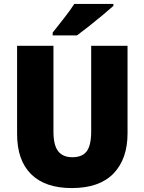

<svg xmlns="http://www.w3.org/2000/svg" viewBox="-20 -947 735 977"><path d="M629 -269Q629 -138 557.5 -64Q486 10 345 10Q210 10 138.5 -60.5Q67 -131 67 -265V-714H252V-277Q252 -208 276 -177.5Q300 -147 348 -147Q399 -147 421.5 -177.5Q444 -208 444 -278V-714H629ZM557 -917Q537 -899 503.5 -871Q470 -843 434 -814.5Q398 -786 372 -767H248V-781Q273 -813 305 -853.5Q337 -894 358 -927H557Z"/></svg>

Font: Noto Sans SemiCondensed Black
Style: Regular
Weight: 900
Width: 4
Designer: Monotype Design Team
Foundry: Monotype Imaging Inc.
Version: Version 2.013; ttfautohint (v1.8.4.7-5d5b)